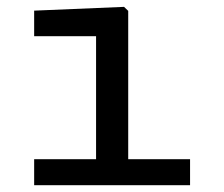

<svg xmlns="http://www.w3.org/2000/svg" viewBox="-20 -545 660 565"><path d="M262.7 0V-468.3L285.2 -438.5H80.5V-513.7L345 -524.8L357.3 -513V0ZM80.5 -76.5H539.3V0H80.5Z"/></svg>

Font: Monaspace Neon Var ExtraLight
Style: Regular
Weight: 200
Designer: Riley Cran and the Lettermatic Team
Version: Version 1.200 (Monaspace Neon Var)